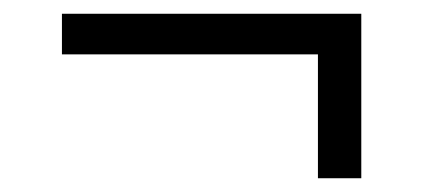

<svg xmlns="http://www.w3.org/2000/svg" viewBox="-20 -400 615 279"><path d="M505 -141H442V-321H70V-380H505Z"/></svg>

Font: APTA Sans Regular
Style: Regular
Weight: 400
Version: Version 7.200